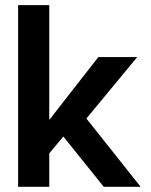

<svg xmlns="http://www.w3.org/2000/svg" viewBox="-20 -720 582 740"><path d="M358.9 -500H508.8L313 -263.2L522 0H379.9L224.1 -193.8L169.9 -128.9V0H49.8V-700.2H169.9V-257.8Z"/></svg>

Font: Overused Grotesk SemiBold
Style: Regular
Weight: 600
Version: Version 0.002